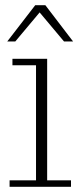

<svg xmlns="http://www.w3.org/2000/svg" viewBox="-20 -721 312 741"><path d="M17 0V-25H119V-469H28V-494H162V-25H254V0ZM8 -561 116 -701H155L262 -561H227L123 -685H143L39 -561Z"/></svg>

Font: Montagu Slab 144pt ExtraLight
Style: Regular
Weight: 250
Version: Version 1.000